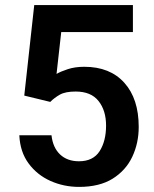

<svg xmlns="http://www.w3.org/2000/svg" viewBox="-20 -731 611 761"><path d="M179.2 -327.1 76.2 -352.1 115.7 -710.9H506.8V-604H222.7L204.1 -438Q219.7 -447.3 248.5 -456.8Q277.3 -466.3 314 -466.3Q416 -466.3 472.9 -402.8Q529.8 -339.4 529.8 -228Q529.8 -163.6 504.2 -109.4Q478.5 -55.2 426.3 -22.7Q374 9.8 293.5 9.8Q232.9 9.8 179.9 -13.9Q127 -37.6 93.3 -83.3Q59.6 -128.9 56.6 -194.8H184.1Q189.5 -146 218 -118.9Q246.6 -91.8 293 -91.8Q349.1 -91.8 374.8 -131.8Q400.4 -171.9 400.4 -233.4Q400.4 -293 370.6 -330.6Q340.8 -368.2 279.8 -368.2Q239.3 -368.2 217.5 -356Q195.8 -343.8 179.2 -327.1Z"/></svg>

Font: Vazirmatn UI SemiBold
Style: Regular
Weight: 600
Designer: Saber Rastikerdar
Foundry: Saber Rastikerdar
Version: Version 33.003